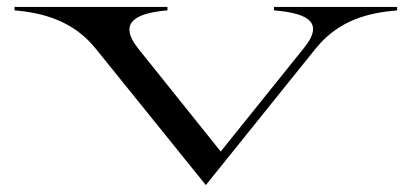

<svg xmlns="http://www.w3.org/2000/svg" viewBox="-20 -520 1190 555"><path d="M1128 -490V-500H772V-490C854 -483 924 -463 860 -383L618 -82L380 -379C316 -459 381 -483 464 -490V-500H22V-490C106 -483 193 -459 257 -379L575 15L892 -379C959 -462 1044 -483 1128 -490Z"/></svg>

Font: Sprat Extended
Style: Regular
Weight: 400
Width: 9
Designer: Ethan Nakache
Foundry: Collletttivo
Version: Version 2.000;Glyphs 3.2 (3217)